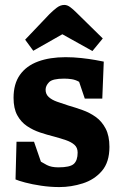

<svg xmlns="http://www.w3.org/2000/svg" viewBox="-20 -743 494 779"><path d="M221 16Q184 16 147 10.5Q110 5 82 -2.5Q54 -10 43 -15L47 -168H118L146 -87Q152 -83 170 -73.5Q188 -64 217 -64Q264 -64 279.5 -78Q295 -92 295 -124Q295 -144 282 -155.5Q269 -167 247 -174.5Q225 -182 199 -189Q171 -196 142.5 -205.5Q114 -215 89.5 -231.5Q65 -248 50 -275.5Q35 -303 35 -346Q35 -403 61 -439.5Q87 -476 134.5 -493.5Q182 -511 246 -511Q278 -511 310 -507.5Q342 -504 367 -499.5Q392 -495 401 -493L395 -343H324L301 -411Q287 -419 272 -421.5Q257 -424 240 -424Q193 -424 179 -409.5Q165 -395 165 -379Q165 -361 177.5 -349.5Q190 -338 211 -330.5Q232 -323 257 -315Q285 -307 314.5 -296.5Q344 -286 368.5 -268.5Q393 -251 408.5 -221.5Q424 -192 424 -147Q424 -85 393.5 -49.5Q363 -14 316 1Q269 16 221 16ZM355 -536 233 -604 115 -537 82 -582 181 -686Q195 -700 210 -711.5Q225 -723 241 -723Q253 -723 265 -714Q277 -705 288 -694L397 -587Z"/></svg>

Font: Faustina Light ExtraBold
Style: Regular
Weight: 800
Version: Version 1.200